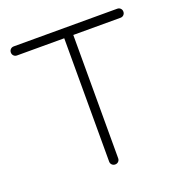

<svg xmlns="http://www.w3.org/2000/svg" viewBox="-118 -735 787 837"><g transform="rotate(-20 276.0 -316.5)"><path d="M297 -20Q297 -11 291 -5Q285 1 276 1Q267 1 261 -5Q255 -11 255 -20V-592H36Q27 -592 21 -598Q15 -604 15 -613Q15 -622 21 -628Q27 -634 36 -634H516Q525 -634 531 -628Q537 -622 537 -613Q537 -604 531 -598Q525 -592 516 -592H297Z"/></g></svg>

Font: Jura Light
Style: Regular
Weight: 300
Designer: Daniel Johnson, Alexei Vanyashin
Foundry: Daniel Johnson
Version: Version 5.103